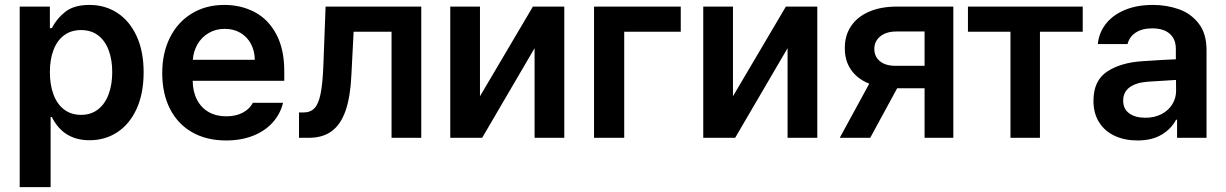

<svg xmlns="http://www.w3.org/2000/svg" viewBox="-20 -557 4954 776"><path d="M59.6 -530.3H181.6V-443.4H189.5Q209.5 -482.4 244.6 -509.8Q279.8 -537.1 341.8 -537.1Q403.8 -537.1 453.4 -505.4Q502.9 -473.6 531.7 -412.1Q560.5 -350.6 560.5 -264.6Q560.5 -179.2 532.2 -117.2Q503.9 -55.2 454.3 -22.7Q404.8 9.8 341.8 9.8Q236.3 9.8 189.5 -84H184.6V199.2H59.6ZM307.6 -92.8Q347.7 -92.8 376 -114.7Q404.3 -136.7 418.9 -175.8Q433.6 -214.8 433.6 -265.6Q433.6 -315.4 419.2 -354Q404.8 -392.6 376.5 -414.1Q348.1 -435.5 307.6 -435.5Q267.6 -435.5 239.3 -414.6Q210.9 -393.6 196.3 -355.2Q181.6 -316.9 181.6 -265.6Q181.6 -213.9 196.3 -174.8Q210.9 -135.7 239.3 -114.3Q267.6 -92.8 307.6 -92.8Z M635.7 -261.7Q635.7 -343.3 667 -405.5Q698.2 -467.8 755.1 -502.4Q812 -537.1 886.7 -537.1Q954.1 -537.1 1009 -508.3Q1064 -479.5 1096.4 -419.2Q1128.9 -358.9 1128.9 -269.5V-230.5H758.8Q759.3 -186 776.4 -153.6Q793.5 -121.1 823.7 -104Q854 -86.9 894.5 -86.9Q934.1 -86.9 961.9 -102.1Q989.7 -117.2 1002 -141.6H1124Q1112.8 -95.7 1081.5 -61.3Q1050.3 -26.9 1002.2 -8.1Q954.1 10.7 893.6 10.7Q814.5 10.7 756.1 -22.7Q697.8 -56.2 666.7 -117.7Q635.7 -179.2 635.7 -261.7ZM1009.8 -315.4Q1009.3 -351.6 994.1 -379.9Q979 -408.2 951.7 -424.3Q924.3 -440.4 888.7 -440.4Q852.1 -440.4 823.5 -423.6Q794.9 -406.7 778.3 -378.2Q761.7 -349.6 759.3 -315.4Z M1188.5 -102.5H1207Q1234.9 -102.5 1251.2 -119.9Q1267.6 -137.2 1275.9 -178.7Q1284.2 -220.2 1287.1 -295.9L1295.9 -530.3H1682.6V0H1562.5V-428.7H1409.2L1400.4 -256.8Q1396.5 -167.5 1377.2 -111.1Q1357.9 -54.7 1321.3 -27.3Q1284.7 0 1227.5 0H1188.5Z M2133.8 -530.3H2260.7V0H2140.6V-362.3L1928.7 0H1799.8V-530.3H1919.9V-168Z M2731.4 -428.7H2502.9V0H2380.9V-530.3H2731.4Z M3156.2 -530.3H3283.2V0H3163.1V-362.3L2951.2 0H2822.3V-530.3H2942.4V-168Z M3716.8 -200.2H3606L3497.1 0H3374L3493.2 -218.8Q3445.3 -237.8 3419.7 -274.9Q3394 -312 3394.5 -362.3Q3394 -412.6 3419.2 -450.7Q3444.3 -488.8 3491.9 -509.5Q3539.6 -530.3 3603.5 -530.3H3833V0H3716.8ZM3599.6 -291H3716.8V-429.7H3603.5Q3561.5 -429.7 3537.6 -409.9Q3513.7 -390.1 3513.7 -359.4Q3513.7 -328.6 3536.1 -309.8Q3558.6 -291 3599.6 -291Z M3892.1 -530.3H4356V-428.7H4183.1V0H4064V-428.7H3892.1Z M4596.7 -309.6Q4681.2 -315.4 4732.4 -317.4V-359.4Q4732.4 -398.9 4707.5 -420.7Q4682.6 -442.4 4636.7 -442.4Q4596.2 -442.4 4570.3 -425.3Q4544.4 -408.2 4537.1 -378.9H4417Q4421.4 -424.3 4449.2 -460.2Q4477.1 -496.1 4525.9 -516.6Q4574.7 -537.1 4639.6 -537.1Q4695.3 -537.1 4744.4 -519.8Q4793.5 -502.4 4825 -461.7Q4856.4 -420.9 4856.4 -354.5V0H4737.3V-73.2H4733.4Q4713.9 -36.1 4674.8 -12.7Q4635.7 10.7 4577.1 10.7Q4525.9 10.7 4485.6 -7.8Q4445.3 -26.4 4422.4 -62.5Q4399.4 -98.6 4399.4 -149.4Q4399.4 -231.4 4454.8 -267.8Q4510.3 -304.2 4596.7 -309.6ZM4609.4 -81.1Q4646 -81.1 4674.3 -95.7Q4702.6 -110.4 4718 -135.5Q4733.4 -160.6 4733.4 -190.4L4732.9 -233.9L4616.2 -226.6Q4570.3 -222.7 4544.9 -203.6Q4519.5 -184.6 4519.5 -150.4Q4519.5 -116.7 4543.9 -98.9Q4568.4 -81.1 4609.4 -81.1Z"/></svg>

Font: Pretendard JP SemiBold
Style: Regular
Weight: 600
Designer: Base glyphs from Inter by Rasmus Andersson; Hangeul glyphs from Noto Sans CJK(Source Han Sans) by Jang Soo-young and Kan
Foundry: Kil Hyung-jin
Version: Version 1.309